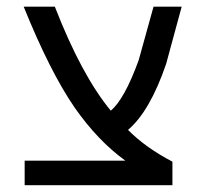

<svg xmlns="http://www.w3.org/2000/svg" viewBox="-20 -544 592 566"><path d="M349.6 -70.3Q268.6 -128.9 200.2 -226.6Q127 -333 49.8 -524.4H141.6Q220.7 -321.3 306.6 -217.8Q346.7 -251 388.7 -366.2L432.6 -524.4H515.6L469.7 -355.5Q421.9 -215.8 357.4 -161.1Q408.2 -109.4 488.3 -67.4V2H52.7V-70.3Z"/></svg>

Font: Nasu
Style: Regular
Weight: 400
Designer: Ryoko NISHIZUKA (kana &amp; ideographs); Paul D. Hunt (Latin, Greek &amp; Cyrillic); Wenlong ZHANG (bopomofo); Sandoll C
Version: Version 2014.1215